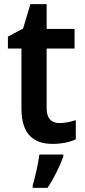

<svg xmlns="http://www.w3.org/2000/svg" viewBox="-20 -747 409 922"><path d="M266 -156C226 -156 204 -179 204 -227V-514H338V-608H204V-727H126L91 -610L18 -571V-514H83V-226C83 -100 143 -56 233 -56C276 -56 317 -65 344 -78V-170C319 -162 292 -156 266 -156ZM284 5V-5H169C164 38 148 106 137 143V155H208C240 108 268 49 284 5Z"/></svg>

Font: Noto Sans Malayalam UI SemiCondensed SemiBold
Style: Regular
Weight: 600
Width: 4
Designer: Jelle Bosma - Monotype Design Team
Foundry: Monotype Imaging Inc.
Version: Version 2.104